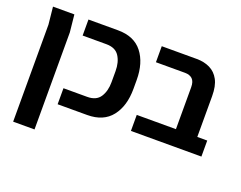

<svg xmlns="http://www.w3.org/2000/svg" viewBox="-119 -793 1524 1216"><g transform="rotate(20 643.5 -185.5)"><path d="M61 200V-454L49 -571H193L205 -454V200Z M288 0V-108H448Q509 -108 535 -148Q561 -188 561 -248V-323Q561 -383 535 -423Q509 -463 448 -463H288V-571H487Q596 -571 651 -501Q706 -431 706 -315V-256Q706 -140 651 -70Q596 0 487 0Z M782 0V-108H1046V-390Q1046 -429 1028 -446Q1010 -463 978 -463H782V-571H1018Q1068 -571 1107 -552Q1146 -533 1168 -492Q1190 -451 1190 -383V-108H1257V0Z"/></g></svg>

Font: Assistant
Style: Bold
Weight: 700
Designer: Hebrew By Ben Nathan, Latin by Paul Hunt
Version: Version 3.000